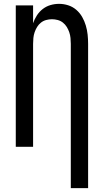

<svg xmlns="http://www.w3.org/2000/svg" viewBox="-20 -763 540 998"><path d="M348 215V-535Q348 -550 346.5 -565.5Q345 -581 340 -595.5Q335 -610 327 -623Q319 -636 307 -645.5Q295 -655 280 -659Q265 -663 250 -663Q235 -663 220 -659Q205 -655 193 -645.5Q181 -636 173 -623Q165 -610 160 -595.5Q155 -581 153.5 -565.5Q152 -550 152 -535V0H62V-735H152V-642Q159 -663 171.5 -682.5Q184 -702 202 -716Q220 -730 242 -736.5Q264 -743 287 -743Q311 -743 334.5 -735.5Q358 -728 376.5 -712Q395 -696 407 -675Q419 -654 426 -630.5Q433 -607 435.5 -583Q438 -559 438 -535V215Z"/></svg>

Font: Iosevka Medium
Style: Regular
Weight: 500
Monospace: yes
Designer: Belleve Invis
Foundry: Belleve Invis
Version: Version 32.5.0; ttfautohint (v1.8.4)